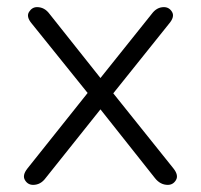

<svg xmlns="http://www.w3.org/2000/svg" viewBox="-20 -512 563 539"><path d="M73 7Q58 7 50 -6.5Q42 -20 57 -39L226 -251L69 -446Q53 -465 61.5 -478.5Q70 -492 84 -492Q105 -492 119 -473L262 -293L406 -473Q420 -492 440 -492Q455 -492 463 -478.5Q471 -465 455 -446L298 -250L467 -39Q482 -20 474 -6.5Q466 7 451 7Q430 7 415 -12L262 -205L108 -12Q94 7 73 7Z"/></svg>

Font: Nunito Light
Style: Regular
Weight: 300
Designer: Vernon Adams
Foundry: Vernon Adams
Version: Version 3.601; ttfautohint (v1.8.2.53-6de2)